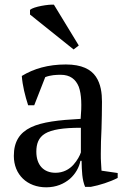

<svg xmlns="http://www.w3.org/2000/svg" viewBox="-20 -787 545 819"><path d="M210 -767C199 -768 178 -766 157 -762C136 -758 116 -752 108 -745V-725L294 -576L316 -593ZM410 -131C410 -165 411 -201 413 -238C414 -275 415 -313 415 -353C415 -390 410 -429 389 -460C368 -491 329 -512 261 -512C185 -512 124 -494 73 -463C76 -422 87 -378 100 -338H126L173 -458C196 -467 220 -468 239 -468C279 -468 303 -449 316 -417C328 -384 329 -337 324 -280C231 -275 160 -267 112 -244C64 -221 39 -183 39 -122C39 -42 96 12 177 12C220 12 253 -3 278 -24C302 -45 318 -74 323 -101H328C329 -57 330 -21 343 10H368C405 3 449 -11 482 -28V-49L413 -59C412 -71 412 -82 411 -93C410 -104 410 -116 410 -131ZM217 -50C166 -50 135 -83 135 -140C135 -173 144 -200 172 -217C200 -234 248 -242 325 -242V-137C321 -124 310 -103 293 -84C276 -65 250 -50 217 -50Z"/></svg>

Font: PT Serif
Style: Regular
Weight: 400
Designer: A.Korolkova, O.Umpeleva, V.Yefimov
Foundry: ParaType Ltd
Version: Version 1.000;PS 001.000;hotconv 1.0.88;makeotf.lib2.5.64775